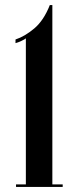

<svg xmlns="http://www.w3.org/2000/svg" viewBox="-20 -741 312 761"><path d="M43.5 0V-10H82.5V-589Q79 -585.5 65.2 -579Q51.5 -572.5 41.5 -570V-584.5Q78 -596.5 115.8 -628.2Q153.5 -660 177.5 -721H187.5V-10H228.5V0Z"/></svg>

Font: Imbue 100pt SemiBold
Style: Regular
Weight: 600
Designer: Tyler Finck
Foundry: Etcetera Type Company
Version: Version 1.102; ttfautohint (v1.8.3)